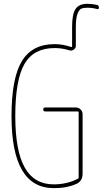

<svg xmlns="http://www.w3.org/2000/svg" viewBox="-20 -970 540 1000"><path d="M486.3 -944.3Q495.1 -941.4 495.1 -929.7Q495.1 -920.9 485.4 -922.9Q460.9 -929.7 434.6 -929.7Q415 -929.7 403.3 -924.8Q391.6 -919.9 383.3 -897Q375 -874 375 -830.1V-730.5Q375 -718.8 363.8 -711.4Q352.5 -704.1 340.8 -708Q303.7 -719.7 264.6 -719.7Q155.3 -719.7 107.4 -636.7Q59.6 -553.7 59.6 -365.2Q59.6 -184.6 108.9 -97.2Q158.2 -9.8 259.8 -9.8Q329.1 -9.8 385.7 -39.1Q389.6 -40 389.6 -45.9V-384.8Q389.6 -389.6 384.8 -389.6H214.8Q205.1 -389.6 205.1 -399.9Q205.1 -410.2 214.8 -410.2H375Q389.6 -410.2 399.9 -399.9Q410.2 -389.6 410.2 -375V-65.4Q410.2 -27.3 378.9 -12.7Q326.2 10.7 259.8 9.8Q40 9.8 40 -365.2Q40 -562.5 93.8 -651.4Q147.5 -740.2 264.6 -740.2Q305.7 -740.2 349.6 -725.6Q354.5 -723.6 355.5 -728.5V-830.1Q355.5 -896.5 373.5 -923.3Q391.6 -950.2 434.6 -950.2Q460 -950.2 486.3 -944.3Z"/></svg>

Font: Rounded Mgen+ 1m thin
Style: Regular
Weight: 100
Designer: [Source Han Sans]
Ryoko NISHIZUKA  (kana & ideographs); Paul D. Hunt (Latin, Greek & Cyrillic); Wenlong ZHANG  (bopomofo
Version: Version 1.059.20150602